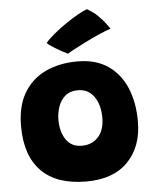

<svg xmlns="http://www.w3.org/2000/svg" viewBox="-54 -806 693 861"><g transform="rotate(-5 292.5 -375.0)"><path d="M300 10Q167 10 98.2 -59.8Q29.5 -129.5 29.5 -262.5Q29.5 -352 64.8 -411.5Q100 -471 162.5 -500.5Q225 -530 306.5 -530Q388.5 -530 443.2 -492.8Q498 -455.5 525.8 -389.8Q553.5 -324 553.5 -238.5Q553.5 -125.5 488 -57.8Q422.5 10 300 10ZM294 -151.5Q340 -151.5 368 -182.5Q396 -213.5 396 -268Q396 -327 370 -364Q344 -401 297.5 -401Q262 -401 240.2 -382.5Q218.5 -364 208.8 -335.2Q199 -306.5 199 -276.5Q199 -222.5 223 -187Q247 -151.5 294 -151.5ZM369.5 -759.5Q396 -745 416.5 -725Q437 -705 450 -687.5Q463 -670 467.5 -663.5Q441.5 -654.5 411 -641Q380.5 -627.5 351.5 -613Q322.5 -598.5 300 -586.5Q277.5 -574.5 267.5 -568Q261.5 -570.5 242.2 -581Q223 -591.5 203.2 -604Q183.5 -616.5 176.5 -624Q190.5 -641.5 216.5 -663Q242.5 -684.5 272.2 -704.8Q302 -725 328.5 -740Q355 -755 369.5 -759.5Z"/></g></svg>

Font: Grandstander ExtraBold
Style: Regular
Weight: 800
Designer: Tyler Finck
Foundry: Etcetera Type Co
Version: Version 1.200; ttfautohint (v1.8.3)